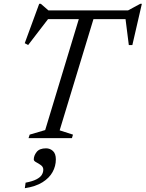

<svg xmlns="http://www.w3.org/2000/svg" viewBox="-20 -726 766 1009"><path d="M678 -625.5H185L240.5 -636L128 -489.5L110 -499L186 -706H194.5L243.5 -663.5L210 -671.5H681L638.5 -663.5L717 -706H725.5L675.5 -489H657L638.5 -635ZM399 -641.5H476L293.5 -41L363.5 -18.5L358 0H130L136 -18.5L217.5 -42.5ZM157.5 112Q157.5 92 172.5 72.8Q187.5 53.5 222 53.5Q243 53.5 258.2 67.5Q273.5 81.5 273.5 111.5Q273.5 147 256.2 178.2Q239 209.5 203 232Q167 254.5 110.5 263L114.5 234Q151 227 171.2 216.5Q191.5 206 199.5 193Q207.5 180 207.5 165.5Q207.5 151 195 142Q182.5 133 170 126.5Q157.5 120 157.5 112Z"/></svg>

Font: Newsreader 20pt
Style: Italic
Weight: 400
Italic angle: -17°
Version: Version 1.003